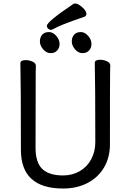

<svg xmlns="http://www.w3.org/2000/svg" viewBox="-20 -1058 750 1102"><path d="M342 24Q100 24 100 -198Q100 -575 97 -695Q97 -713 128 -713Q147 -713 166.5 -704.5Q186 -696 186 -680Q186 -662 185 -649Q184 -584 184 -210Q184 -125 223 -88Q262 -51 342 -51Q395 -51 437.5 -75.5Q480 -100 503.5 -144Q527 -188 527 -242Q527 -580 524 -697Q524 -715 555 -715Q574 -715 593.5 -706.5Q613 -698 613 -682Q613 -666 612 -654Q611 -594 611 -230Q611 -154 577 -96.5Q543 -39 482 -7.5Q421 24 342 24ZM271 -753Q246 -753 227.5 -775Q209 -797 209 -820Q209 -844 222.5 -859Q236 -874 261 -874Q284 -874 303 -852Q322 -830 322 -806Q322 -783 308 -768Q294 -753 271 -753ZM454 -753Q429 -753 410.5 -775Q392 -797 392 -820Q392 -844 405.5 -859Q419 -874 444 -874Q467 -874 486 -852Q505 -830 505 -806Q505 -783 491 -768Q477 -753 454 -753ZM272 -887Q263 -887 256 -894Q249 -901 249 -910Q249 -933 402 -1036Q406 -1038 411 -1038Q428 -1038 452 -1016.5Q476 -995 476 -978Q476 -967 465 -962Q323 -914 286 -891Q278 -887 272 -887Z"/></svg>

Font: LXGW WenKai TC
Style: Bold
Weight: 700
Designer: LXGW / Fontworks Inc.
Foundry: LXGW / Fontworks Inc.
Version: Version 1.330;April 28, 2024